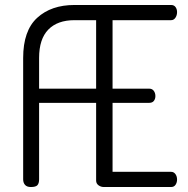

<svg xmlns="http://www.w3.org/2000/svg" viewBox="-20 -751 755 771"><path d="M604 -365.2Q604 -354 598 -346Q592 -338 579 -338H432V-61H667Q677.8 -61 684.4 -52Q691 -43 691 -30Q691 -18.2 685 -9.1Q679 0 667 0H397Q385 0 375.5 -7Q366 -14 366 -26V-338H137V-31Q137 -15 130.4 -7.5Q123.8 0 103.9 0Q88 0 80.5 -8.6Q73 -17.2 73 -31V-518Q73 -628 129.4 -679.5Q185.7 -731 279 -731H667Q679 -731 685 -722.5Q691 -714 691 -702.4Q691 -689.4 684.4 -679.7Q677.8 -670 667 -670H432V-395H579Q591 -395 597.5 -386.3Q604 -377.6 604 -365.2ZM366 -395V-670H279Q210.8 -670 173.9 -632.1Q137 -594.2 137 -518.5V-395Z"/></svg>

Font: Dosis
Style: Regular
Weight: 400
Designer: Edgar Tolentino, Pablo Impallari, Igino Marini
Foundry: Edgar Tolentino, Pablo Impallari, Igino Marini
Version: Version 1.007;Glyphs 3.1.1 (3134)